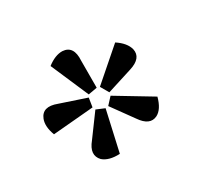

<svg xmlns="http://www.w3.org/2000/svg" viewBox="-75 -805 506 480"><g transform="rotate(30 178.5 -565.5)"><path d="M191.4 -583 208 -658.2Q216.8 -697.3 189.5 -706.1Q168.9 -711.9 141.6 -698.2L164.1 -583ZM158.2 -577.1 90.8 -616.2Q55.7 -639.6 38.1 -613.3Q27.3 -595.7 31.2 -566.4L149.4 -552.7ZM153.3 -545.9 94.7 -494.1Q62.5 -467.8 82 -443.4Q94.7 -427.7 124 -422.9L173.8 -529.3ZM182.6 -528.3 213.9 -457Q227.5 -420.9 255.9 -427.7Q276.4 -434.6 291 -462.9L203.1 -543.9ZM206.1 -551.8 282.2 -559.6Q321.3 -562.5 323.2 -589.8Q324.2 -610.4 300.8 -633.8L198.2 -577.1Z"/></g></svg>

Font: Yaldevi Colombo Medium
Style: Regular
Weight: 500
Designer: Sol Matas, Denzil Rajitha, Kosala Senevirathne and Pathum Egodawatta
Foundry: Mooniak
Version: Version 1.020 ; ttfautohint (v1.6)